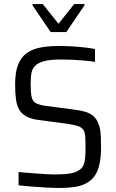

<svg xmlns="http://www.w3.org/2000/svg" viewBox="-20 -924 577 952"><path d="M277 8Q246 8 209 6Q172 4 136.5 1Q101 -2 72 -5V-71Q103 -68 136 -65.5Q169 -63 200 -61Q231 -59 254 -59Q300 -59 328.5 -64Q357 -69 376 -83Q389 -92 395 -107.5Q401 -123 402.5 -144Q404 -165 404 -188Q404 -225 402.5 -247.5Q401 -270 392.5 -281.5Q384 -293 366 -299Q348 -305 316 -310L172 -329Q134 -334 111 -346.5Q88 -359 75.5 -380Q63 -401 59 -432.5Q55 -464 55 -505Q55 -563 68.5 -600Q82 -637 109 -658Q136 -679 176.5 -687.5Q217 -696 270 -696Q304 -696 338 -694Q372 -692 402 -688.5Q432 -685 451 -681V-617Q428 -621 399.5 -623.5Q371 -626 341.5 -627.5Q312 -629 286 -629Q236 -629 206 -622.5Q176 -616 159 -602Q141 -587 136.5 -564.5Q132 -542 132 -507Q132 -464 137 -442.5Q142 -421 158 -412.5Q174 -404 206 -399L345 -381Q378 -377 402 -370Q426 -363 443 -348.5Q460 -334 469 -308Q474 -297 476.5 -281.5Q479 -266 480 -245Q481 -224 481 -195Q481 -145 473 -109Q465 -73 448.5 -50.5Q432 -28 407.5 -15Q383 -2 350.5 3Q318 8 277 8ZM231 -765 141 -898V-904H192L270 -806L348 -904H399V-898L309 -765Z"/></svg>

Font: Saira SemiCondensed
Style: Regular
Weight: 400
Width: 4
Designer: Hector Gatti with collaboration of the Omnibus-Type team
Foundry: Omnibus-Type
Version: Version 1.101